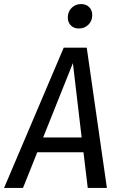

<svg xmlns="http://www.w3.org/2000/svg" viewBox="-50 -923 590 943"><path d="M360 -175H133L63 0H-30L263 -689H376L475 0H381ZM351 -248 308 -613 162 -248ZM283 -837Q283 -866 302 -884.5Q321 -903 348 -903Q373 -903 388 -888Q403 -873 403 -849Q403 -820 384 -801.5Q365 -783 338 -783Q313 -783 298 -798Q283 -813 283 -837Z"/></svg>

Font: Fira Sans Condensed
Style: Italic
Weight: 400
Width: 3
Italic angle: -8°
Designer: bBox Type GmbH & Carrois Corporate GbR & Edenspiekermann AG
Foundry: bBox Type GmbH & Carrois Corporate GbR & Edenspiekermann AG
Version: Version 4.301